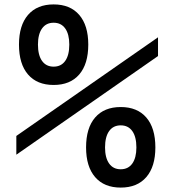

<svg xmlns="http://www.w3.org/2000/svg" viewBox="-20 -835 790 870"><path d="M54 -134V-219L696 -666V-581ZM527 15Q452 15 411 -32.5Q370 -80 370 -167Q370 -255 411 -302.5Q452 -350 527 -350Q602 -350 643 -302.5Q684 -255 684 -167Q684 -80 643 -32.5Q602 15 527 15ZM527 -68Q561 -68 579.5 -94Q598 -120 598 -167Q598 -215 579.5 -241Q561 -267 527 -267Q493 -267 474.5 -241Q456 -215 456 -167Q456 -120 474.5 -94Q493 -68 527 -68ZM223 -815Q298 -815 339 -767.5Q380 -720 380 -633Q380 -545 339 -497.5Q298 -450 223 -450Q148 -450 107 -497.5Q66 -545 66 -633Q66 -720 107 -767.5Q148 -815 223 -815ZM223 -732Q189 -732 170.5 -706Q152 -680 152 -633Q152 -585 170.5 -559Q189 -533 223 -533Q257 -533 275.5 -559Q294 -585 294 -633Q294 -680 275.5 -706Q257 -732 223 -732Z"/></svg>

Font: Martian Mono SemiExpanded Light
Style: Regular
Weight: 300
Width: 6
Monospace: yes
Designer: Roman Shamin
Foundry: Evil Martians
Version: Version 0.930